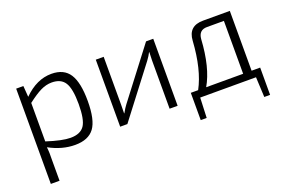

<svg xmlns="http://www.w3.org/2000/svg" viewBox="-93 -798 1920 1303"><g transform="rotate(-20 866.5 -146.5)"><path d="M137 -484 143 -404Q236 -497 343 -497Q433 -497 473 -435Q513 -373 513 -240Q513 -103 470.5 -45.5Q428 12 332 12Q238 12 145 -39Q150 0 148 57V204H85V-484ZM148 -358V-80Q259 -44 319 -44Q390 -44 419 -86.5Q448 -129 448 -241Q448 -351 420 -396Q392 -441 325 -441Q285 -441 245 -421.5Q205 -402 148 -358Z M1075 0H1017V-348Q1017 -366 1019 -408H1017Q1007 -387 985 -357L712 0H660V-484H717V-138Q717 -98 716 -76H718Q737 -110 751 -128L1023 -484H1075Z M1690 -52V145H1648L1641 0H1238L1232 145H1189V-52H1242Q1309 -176 1322 -380Q1328 -484 1435 -484H1628V-52ZM1567 -434H1445Q1385 -434 1380 -371Q1368 -169 1300 -52H1567Z"/></g></svg>

Font: Exo 2.0 Light
Style: Regular
Weight: 300
Designer: Natanael Gama
Version: Version 1.001;PS 001.001;hotconv 1.0.70;makeotf.lib2.5.58329